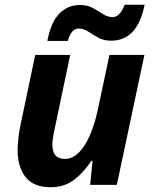

<svg xmlns="http://www.w3.org/2000/svg" viewBox="-20 -777 644 807"><path d="M54 -147Q54 -165 57 -193.5Q60 -222 66 -251L128 -546H275L208 -227Q200 -190 200 -169Q200 -109 253 -109Q278 -109 299.5 -125.5Q321 -142 338.5 -171Q356 -200 369.5 -238.5Q383 -277 392 -320L440 -546H587L471 0H359L369 -101H364Q332 -52 291 -21Q250 10 193 10Q121 10 87.5 -32.5Q54 -75 54 -147ZM179 -605Q194 -684 229.5 -720Q265 -756 316 -756Q348 -756 371 -743Q394 -730 413.5 -717.5Q433 -705 453 -705Q484 -705 504 -757H588Q571 -677 535.5 -641.5Q500 -606 448 -606Q416 -606 393.5 -618.5Q371 -631 351.5 -644Q332 -657 311 -657Q279 -657 265 -605Z"/></svg>

Font: BC Sans
Style: Bold Italic
Weight: 700
Italic angle: -12°
Designer: Monotype Design Team
Province of B.C.
Foundry: Monotype Imaging Inc.
Version: Version 2.000;GOOG;noto-source:20170915:90ef993387c0